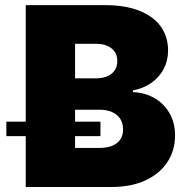

<svg xmlns="http://www.w3.org/2000/svg" viewBox="-20 -748 742 768"><path d="M83 0V-727.5H398.4Q481.4 -727.5 538.1 -704.8Q594.7 -682.1 623.5 -641.4Q652.3 -600.6 652.3 -545.9Q652.3 -505.4 634.8 -472.2Q617.2 -439 585.7 -416.7Q554.2 -394.5 511.7 -386.2V-379.4Q558.6 -377.9 596.9 -356.2Q635.3 -334.5 657.7 -295.9Q680.2 -257.3 680.2 -206.1Q680.2 -146.5 649.7 -99.9Q619.1 -53.2 562 -26.6Q504.9 0 425.8 0ZM280.3 -156.2H375.5Q422.9 -156.2 447.5 -175.5Q472.2 -194.8 472.2 -230Q472.2 -255.4 460.7 -272.9Q449.2 -290.5 428.2 -299.8Q407.2 -309.1 377.9 -309.1H280.3ZM280.3 -434.6H363.8Q389.2 -434.6 408.4 -442.6Q427.7 -450.7 438.5 -466.1Q449.2 -481.4 449.2 -503.9Q449.2 -536.6 425.8 -554.7Q402.3 -572.8 366.2 -572.8H280.3ZM5.4 -203.6V-261.2H381.8V-203.6Z"/></svg>

Font: Inter 17pt Black
Style: Regular
Weight: 900
Version: Version 4.001;git-66647c0bb